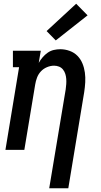

<svg xmlns="http://www.w3.org/2000/svg" viewBox="-20 -801 540 1026"><path d="M243 205 331 -323Q333 -337 334 -351.5Q335 -366 334 -379.5Q333 -393 329 -406Q325 -419 316.5 -429.5Q308 -440 295.5 -445Q283 -450 269 -450Q250 -450 231 -442Q212 -434 198.5 -419.5Q185 -405 178 -386.5Q171 -368 168 -349L110 0H9L82 -442H49V-530H198L187 -465Q196 -481 208 -495Q220 -509 235 -519.5Q250 -530 267.5 -534Q285 -538 302 -538Q328 -538 352.5 -529Q377 -520 394 -502.5Q411 -485 420.5 -462Q430 -439 433.5 -413.5Q437 -388 435.5 -361.5Q434 -335 430 -309L345 205ZM278 -585 229 -635 387 -781 448 -719Z"/></svg>

Font: Iosevka Slab Semibold
Style: Italic
Weight: 600
Italic angle: -9°
Monospace: yes
Designer: Belleve Invis
Foundry: Belleve Invis
Version: Version 11.1.1; ttfautohint (v1.8.3)